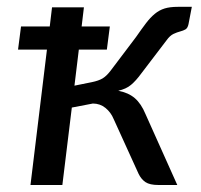

<svg xmlns="http://www.w3.org/2000/svg" viewBox="-20 -528 574 548"><path d="M368 -422Q384 -445 396.5 -461.5Q409 -478 421.8 -488.5Q434.5 -499 449.8 -503.8Q465 -508.5 487.5 -508.5H527.5L518 -459Q515.5 -447.5 509.2 -444Q503 -440.5 494.2 -438.2Q485.5 -436 475.2 -431.2Q465 -426.5 455 -412.5L383 -318Q368 -297.5 354 -285.8Q340 -274 317.5 -269Q346.5 -263.5 364.8 -247.8Q383 -232 395 -203L486 0H432Q407.5 0 395.2 -8.2Q383 -16.5 375.5 -32L304.5 -188Q296.5 -207.5 281 -220Q265.5 -232.5 245 -232.5L185 -221L158 0H67L114 -386.5H31.5L40 -452.5H122L128.5 -507H219.5L213 -452.5H293.5L285 -386.5H205L192.5 -283.5L242 -293.5Q261.5 -297.5 272.8 -304.2Q284 -311 295.5 -326Z"/></svg>

Font: Lato Medium
Style: Italic
Weight: 500
Italic angle: -7°
Designer: Lukasz Dziedzic
Foundry: tyPoland Lukasz Dziedzic
Version: Version 2.006; 2014-01-15